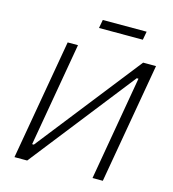

<svg xmlns="http://www.w3.org/2000/svg" viewBox="-125 -976 972 1079"><g transform="rotate(15 361.0 -436.5)"><path d="M59 0H133L608 -606H618L513 0H573L695 -700H620L146 -96H136L241 -700H181ZM330 -824H585L594 -873H339Z"/></g></svg>

Font: Fixel Display Light
Style: Italic
Weight: 300
Italic angle: -10°
Designer: AlfaBravo + MacPaw
Foundry: Kyrylo Tkachov, Marchela Mozhyna, Serhii Makarenko, Maria Weinstein, Zakhar Kryvoshyya
Version: Version 1.210;Glyphs 3.2 (3217)